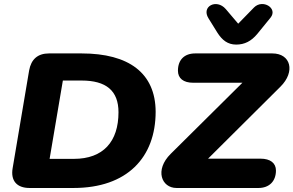

<svg xmlns="http://www.w3.org/2000/svg" viewBox="-20 -936 1461 956"><path d="M127 0H346C613 0 755 -152 755 -380C754 -572 622 -670 386 -670H224C168 -670 135 -641 125 -585L43 -99C32 -36 64 0 127 0ZM348 -145H227L293 -535H386C508 -535 570 -485 570 -377C570 -231 494 -145 348 -145ZM859 0H1267C1320 0 1354 -33 1354 -87C1354 -124 1326 -146 1277 -146H1016L1376 -504C1452 -579 1428 -670 1336 -670H952C898 -670 866 -638 866 -584C866 -546 893 -524 942 -524H1187L830 -170C749 -90 784 0 859 0ZM1156 -714C1198 -714 1231 -731 1261 -767L1327 -848C1365 -895 1288 -942 1245 -899L1166 -818L1104 -891C1058 -944 981 -904 1018 -845L1062 -774C1086 -736 1114 -714 1156 -714Z"/></svg>

Font: SN Pro Heavy
Style: Italic
Weight: 800
Italic angle: -9°
Designer: Tobias Whetton
Foundry: Supernotes
Version: Version 1.001;Glyphs 3.2 (3249)